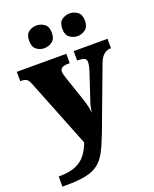

<svg xmlns="http://www.w3.org/2000/svg" viewBox="-179 -859 944 1177"><g transform="rotate(-20 293.0 -270.5)"><path d="M19 155Q90 155 132 136.5Q174 118 198 85.5Q222 53 237 12L61 -431Q50 -460 37.5 -467.5Q25 -475 2 -475H-3V-536H320V-475H315Q283 -475 270 -467Q257 -459 257 -442Q257 -432 260 -421Q263 -410 267 -399L320 -242Q330 -214 336 -187Q342 -160 343 -142Q346 -164 349.5 -180Q353 -196 357 -207L417 -388Q420 -396 424 -414Q428 -432 428 -442Q428 -461 415 -467.5Q402 -474 373 -475H368V-536H589V-475H585Q533 -472 509 -406L358 -3Q333 63 310 106.5Q287 150 255 175Q223 200 172.5 210.5Q122 221 42 221H19ZM424 -614Q395 -614 372 -631Q349 -648 349 -688Q349 -729 372 -745.5Q395 -762 424 -762Q450 -762 473.5 -745.5Q497 -729 497 -688Q497 -648 473.5 -631Q450 -614 424 -614ZM206 -614Q178 -614 155.5 -631Q133 -648 133 -688Q133 -729 155.5 -745.5Q178 -762 206 -762Q234 -762 257.5 -745.5Q281 -729 281 -688Q281 -648 257.5 -631Q234 -614 206 -614Z"/></g></svg>

Font: Noto Serif Black
Style: Regular
Weight: 900
Designer: Monotype Design Team
Foundry: Monotype Imaging Inc.
Version: Version 2.014; ttfautohint (v1.8.4.7-5d5b)